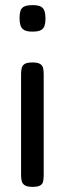

<svg xmlns="http://www.w3.org/2000/svg" viewBox="-20 -717 253 747"><path d="M106 10Q87 10 77.5 4.5Q68 -1 65 -11Q62 -21 62 -35V-430Q62 -444 65 -454Q68 -464 77.5 -469Q87 -474 107 -474Q126 -474 135.5 -468.5Q145 -463 147.5 -453Q150 -443 150 -428V-34Q150 -20 147.5 -10Q145 0 135.5 5Q126 10 106 10ZM106 -594Q84 -594 73.5 -600.5Q63 -607 59.5 -619Q56 -631 56 -647Q56 -663 59.5 -674.5Q63 -686 74 -691.5Q85 -697 107 -697Q129 -697 139.5 -691Q150 -685 153.5 -673Q157 -661 157 -645Q157 -629 153.5 -617.5Q150 -606 139.5 -600Q129 -594 106 -594Z"/></svg>

Font: Fredoka SemiCondensed
Style: Regular
Weight: 400
Width: 4
Designer: Ben Nathan
Foundry: Milena B. Brandão, Ben Nathan
Version: Version 2.001